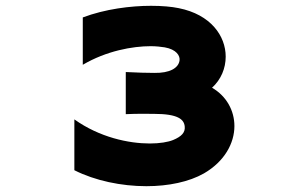

<svg xmlns="http://www.w3.org/2000/svg" viewBox="-20 -565 1040 661"><path d="M710 -263C741 -291 757 -330 757 -370C757 -441 706 -515 595 -537C571 -542 538 -545 500 -545C430 -545 342 -534 265 -505V-342C347 -390 436 -406 499 -406C517 -406 534 -404 547 -402C587 -395 601 -373 598 -356C594 -331 565 -313 511 -314C478 -314 460 -315 413 -317V-172C456 -174 491 -173 510 -173C593 -173 614 -154 616 -129C618 -109 605 -95 576 -83C559 -76 530 -71 496 -71C423 -71 323 -92 236 -154V21C307 57 398 76 484 76C560 76 631 61 682 32C753 -9 787 -72 787 -131C787 -184 760 -234 710 -263Z"/></svg>

Font: LINE Seed JP App_OTF ExtraBold
Style: Regular
Weight: 800
Designer: LINE & Fontrix & Fontworks
Version: Version 1.013